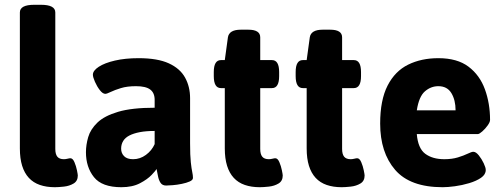

<svg xmlns="http://www.w3.org/2000/svg" viewBox="-20 -774 2105 802"><path d="M151 -754Q211 -754 211 -722V-152Q211 -130 219.5 -119.5Q228 -109 247 -109Q254 -109 262 -111Q270 -113 274 -113Q284 -113 291 -96.5Q298 -80 301.5 -62.5Q305 -45 305 -41Q305 -18 287.5 -7.5Q270 3 247 5.5Q224 8 209 8Q174 8 146.5 -1.5Q119 -11 100.5 -31Q82 -51 72.5 -81.5Q63 -112 63 -154V-722Q63 -754 123 -754Z M559 -531Q638 -531 685 -509.5Q732 -488 753 -450Q774 -412 774 -364V-176Q774 -124 777 -96.5Q780 -69 783 -55.5Q786 -42 786 -31Q786 -22 772.5 -16Q759 -10 739.5 -6Q720 -2 701.5 -0.5Q683 1 674 1Q658 1 650.5 -10.5Q643 -22 640 -38Q637 -54 634 -68Q631 -62 613.5 -43.5Q596 -25 564.5 -8.5Q533 8 487 8Q406 8 372.5 -34Q339 -76 339 -138Q339 -169 348.5 -201.5Q358 -234 387 -262Q416 -290 473.5 -307Q531 -324 626 -324V-357Q626 -386 607.5 -400Q589 -414 548 -414Q511 -414 485 -406Q459 -398 442.5 -390Q426 -382 420 -382Q409 -382 397 -397.5Q385 -413 376.5 -432.5Q368 -452 368 -462Q368 -479 392.5 -495Q417 -511 460 -521Q503 -531 559 -531ZM626 -227Q590 -227 564 -222Q538 -217 520.5 -208Q503 -199 494.5 -185Q486 -171 486 -153Q486 -134 498.5 -121.5Q511 -109 536 -109Q565 -109 589.5 -127Q614 -145 626 -172Z M1017 -650Q1067 -650 1067 -618V-523H1116Q1146 -523 1146 -473V-456Q1146 -406 1116 -406H1067V-152Q1067 -130 1075.5 -119.5Q1084 -109 1103 -109Q1110 -109 1118 -111Q1126 -113 1130 -113Q1140 -113 1147 -96.5Q1154 -80 1157.5 -62.5Q1161 -45 1161 -41Q1161 -18 1143.5 -7.5Q1126 3 1103 5.5Q1080 8 1065 8Q1030 8 1002.5 -1.5Q975 -11 956.5 -31Q938 -51 928.5 -81.5Q919 -112 919 -154V-406H903Q873 -406 873 -456V-473Q873 -523 903 -523H919L932 -618Q937 -650 986 -650Z M1359 -650Q1409 -650 1409 -618V-523H1458Q1488 -523 1488 -473V-456Q1488 -406 1458 -406H1409V-152Q1409 -130 1417.5 -119.5Q1426 -109 1445 -109Q1452 -109 1460 -111Q1468 -113 1472 -113Q1482 -113 1489 -96.5Q1496 -80 1499.5 -62.5Q1503 -45 1503 -41Q1503 -18 1485.5 -7.5Q1468 3 1445 5.5Q1422 8 1407 8Q1372 8 1344.5 -1.5Q1317 -11 1298.5 -31Q1280 -51 1270.5 -81.5Q1261 -112 1261 -154V-406H1245Q1215 -406 1215 -456V-473Q1215 -523 1245 -523H1261L1274 -618Q1279 -650 1328 -650Z M1811 -531Q1890 -531 1937 -495.5Q1984 -460 2005.5 -401Q2027 -342 2027 -273Q2027 -264 2017 -250Q2007 -236 1994.5 -225Q1982 -214 1976 -214H1721Q1726 -154 1756.5 -131.5Q1787 -109 1836 -109Q1868 -109 1892.5 -116.5Q1917 -124 1933.5 -132Q1950 -140 1957 -140Q1968 -140 1980 -125Q1992 -110 2000.5 -92Q2009 -74 2009 -64Q2009 -45 1989.5 -31.5Q1970 -18 1940 -9Q1910 0 1880 4Q1850 8 1829 8Q1693 8 1630.5 -64.5Q1568 -137 1568 -258Q1568 -356 1599 -416.5Q1630 -477 1685 -504Q1740 -531 1811 -531ZM1811 -414Q1780 -414 1755 -392.5Q1730 -371 1721 -313H1883Q1883 -356 1865.5 -385Q1848 -414 1811 -414Z"/></svg>

Font: Asap VF Beta
Style: Regular
Weight: 400
Designer: Pablo Cosgaya
Foundry: Pablo Cosgaya
Version: Version 1.007